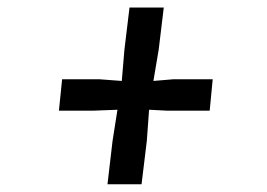

<svg xmlns="http://www.w3.org/2000/svg" viewBox="-20 -574 709 510"><path d="M279 -200 292 -282.5 227 -280H136.5L145 -363.5H243.5L303.5 -359L310.5 -442L324 -554H415L401.5 -442L387.5 -359L441 -363.5H545L537 -280H424.5L376 -282.5L370 -200L356 -84.5H265.5Z"/></svg>

Font: Merriweather 24pt SemiCondensed
Style: Bold Italic
Weight: 700
Width: 4
Italic angle: -7.8°
Designer: Eben Sorkin
Foundry: Eben Sorkin
Version: Version 2.101